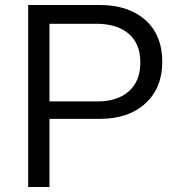

<svg xmlns="http://www.w3.org/2000/svg" viewBox="-20 -749 698 769"><path d="M92.8 0V-729H378.9Q494.6 -729 562.3 -668.7Q629.9 -608.4 629.9 -501Q629.9 -396.5 562 -334.5Q494.1 -272.5 377.9 -272.9H178.2V0ZM178.2 -342.8H366.2Q448.2 -341.8 495.1 -382.6Q542 -423.3 542 -499Q542 -574.7 495.1 -614.3Q448.2 -653.8 366.2 -653.8H178.2Z"/></svg>

Font: Lumene Sans
Style: Regular
Weight: 400
Designer: Deni Anggara
Version: Version 1.003;Glyphs 3.1.2 (3151)